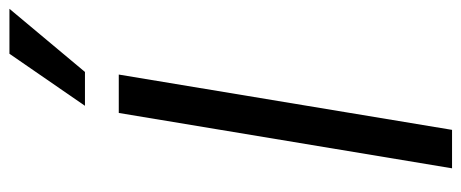

<svg xmlns="http://www.w3.org/2000/svg" viewBox="-314 -692 1006 419"><g transform="rotate(-90 189.5 -483.0)"><path d="M235.8 -727.3 115.1 0H31.2L152 -727.3ZM167.6 -801.1 281.2 -965.9H379.3L241.5 -801.1Z"/></g></svg>

Font: Karasuma Gothic
Style: Italic
Weight: 400
Italic angle: -9.39999°
Designer: Rasmus Andersson / Ryoko Nishizuka
Foundry: Genbu
Version: Version 1.00